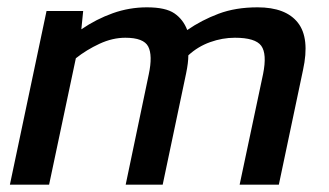

<svg xmlns="http://www.w3.org/2000/svg" viewBox="-20 -504 897 524"><path d="M7 0 107 -474H207L202 -424Q243 -452 288 -468Q333 -484 381 -484Q432 -484 456 -467.5Q480 -451 491 -422Q530 -449 576.5 -466.5Q623 -484 683 -484Q760 -484 793 -442Q826 -400 807 -313L741 0H634L698 -302Q709 -357 693 -379Q677 -401 621 -401Q587 -401 553.5 -389Q520 -377 494 -353Q494 -333 488 -304L424 0H323L386 -301Q397 -353 384.5 -377Q372 -401 322 -401Q287 -401 251.5 -384.5Q216 -368 187 -345L114 0Z"/></svg>

Font: Kanit
Style: Italic
Weight: 400
Italic angle: -12°
Designer: Katatrad Team
Foundry: CadsonDemak
Version: Version 2.000; ttfautohint (v1.8.3)